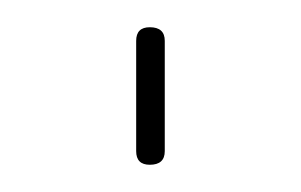

<svg xmlns="http://www.w3.org/2000/svg" viewBox="-20 -372 221 141"><path d="M90 -251Q80 -251 80 -261V-342Q80 -352 90 -352Q101 -352 101 -342V-261Q101 -251 90 -251Z"/></svg>

Font: Zen Loop
Style: Regular
Weight: 400
Designer: Yoshimichi Ohira
Foundry: A-1 Corp ZenFonts
Version: Version 1.000; ttfautohint (v1.8.3)